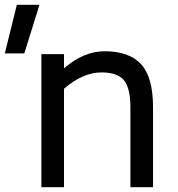

<svg xmlns="http://www.w3.org/2000/svg" viewBox="-82 -778 741 798"><path d="M0 0ZM554 -333V0H460V-333Q460 -411 433.5 -444Q407 -477 340 -477Q262 -477 184 -409V0H90V-553H184V-494Q266 -565 353 -565Q455 -565 504.5 -511Q554 -457 554 -333ZM-12 -758H82L19 -556H-62Z"/></svg>

Font: Biryani
Style: Regular
Weight: 400
Designer: Dan Reynolds and Mathieu Réguer
Foundry: Dan Reynolds and Mathieu Réguer
Version: Version 1.004; ttfautohint (v1.1) -l 5 -r 5 -G 72 -x 0 -D la